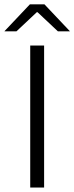

<svg xmlns="http://www.w3.org/2000/svg" viewBox="-54 -844 334 864"><path d="M144.5 0H82V-639H144.5ZM80.5 -824.5H146L260 -704V-703H206.5L115 -789H111.5L20 -703H-33.5V-704Z"/></svg>

Font: Anek Odia Light
Style: Regular
Weight: 300
Designer: Yesha Goshar & Mahesh Sahu (Odia), Yesha Goshar (Latin)
Foundry: Ek Type
Version: Version 1.003